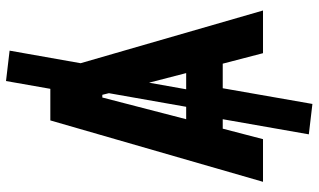

<svg xmlns="http://www.w3.org/2000/svg" viewBox="-226 -652 1039 626"><g transform="rotate(-90 293.0 -338.5)"><path d="M267.6 161.1 318.8 -131.3H398.9L433.1 0H572.3L400.4 -594.7L441.4 -826.2L342.3 -837.9L316.9 -693.4H213.9L13.7 0H152.8L187 -131.3H217.8L168.5 149.4ZM258.3 -250.5H217.8L288.6 -523.9H297.4L302.7 -502.4ZM336.9 -371.6 368.2 -250.5H315.4Z"/></g></svg>

Font: Cascadia Code
Style: Bold
Weight: 700
Monospace: yes
Designer: Aaron Bell
Foundry: Saja Typeworks
Version: Version 2404.023